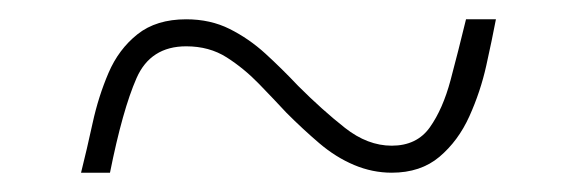

<svg xmlns="http://www.w3.org/2000/svg" viewBox="-20 -456 599 199"><path d="M64 -277Q70 -301 76 -328.5Q82 -356 92.5 -380.5Q103 -405 122.5 -420.5Q142 -436 173 -436Q198 -436 218 -426Q238 -416 255 -400.5Q272 -385 289 -367Q314 -342 337.5 -323.5Q361 -305 386 -305Q412 -305 425.5 -324Q439 -343 447 -373Q455 -403 463 -436H494Q490 -415 484 -388Q478 -361 466.5 -335.5Q455 -310 435.5 -293.5Q416 -277 386 -277Q366 -277 347 -285Q328 -293 311 -307.5Q294 -322 277 -339Q264 -353 248.5 -369Q233 -385 215 -396.5Q197 -408 173 -408Q136 -408 121.5 -375Q107 -342 94 -277Z"/></svg>

Font: Noto Serif Thai Thin
Style: Regular
Weight: 250
Version: Version 2.001